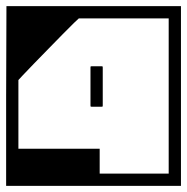

<svg xmlns="http://www.w3.org/2000/svg" viewBox="-40 -606 610 626"><path d="M550 -290V0Q550 0 528.8 0Q507.5 0 473.8 0Q440 0 402.5 0Q365 0 331.2 0Q297.5 0 276.2 0Q255 0 255 0Q255 0 255 0Q255 0 255 0Q255 0 255 0Q255 0 255 0Q255 0 255 0Q255 0 255 0Q255 0 255 0Q255 0 255 0Q255 0 255 0Q255 0 255 0Q255 0 255 0Q255 0 255 0Q255 0 255 0Q255 0 255 0Q255 0 255 0Q255 0 255 0Q255 0 255 0Q255 0 255 0Q255 0 255 0Q255 0 255 0Q255 0 255 0Q255 0 255 0Q255 0 255 0Q255 0 255 0Q255 0 255 0Q255 0 255 0Q255 0 255 0Q255 0 255 0Q255 0 255 0Q255 0 252.5 0Q250 0 237.5 0Q225 0 195.8 0Q166.5 0 114.5 0Q62.5 0 -20 0V-299H20Q20 -299 20 -299Q20 -299 20 -299Q20 -299 20 -281Q20 -263 20 -236.5Q20 -210 20 -183.5Q20 -157 20 -139Q20 -121 20 -121Q20 -121 20 -121Q20 -121 20 -121Q20 -121 20 -121Q20 -121 20 -121Q20 -121 20 -121Q20 -121 20 -121Q20 -121 20 -121Q20 -121 20 -121Q20 -121 20 -121Q20 -121 39.2 -121Q58.5 -121 88.5 -121Q118.5 -121 152.5 -121Q186.5 -121 216.5 -121Q246.5 -121 265.8 -121Q285 -121 285 -121Q285 -121 285 -121Q285 -121 285 -121Q285 -121 285 -121Q285 -121 285 -121V-40Q285 -40 285 -40Q285 -40 285 -40Q285 -40 301.2 -40Q317.5 -40 339 -40Q360.5 -40 376.8 -40Q393 -40 393 -40Q393 -40 410.8 -40Q428.5 -40 451.5 -40Q474.5 -40 492.2 -40Q510 -40 510 -40Q510 -40 510 -40Q510 -40 510 -40V-290ZM-20 -287.5 -19 -586Q-19 -586 -19 -586Q-19 -586 -19 -586Q-19 -586 -19 -586Q-19 -586 -19 -586Q-4 -586 10.8 -586Q25.5 -586 39.8 -586Q54 -586 67 -586Q80 -586 90.5 -586Q101 -586 108.8 -586Q116.5 -586 120 -586Q121 -586 126.8 -586Q132.5 -586 143.2 -586Q154 -586 168.8 -586Q183.5 -586 201.8 -586Q220 -586 241.5 -586Q263 -586 287 -586Q287 -586 287 -586Q287 -586 287 -586Q287 -586 287 -586Q287 -576.5 287 -566.2Q287 -556 287 -546Q287 -546 276.5 -546Q266 -546 252 -546Q238 -546 227.5 -546Q217 -546 217 -546Q217 -546 217 -546Q217 -546 217 -546Q217 -546 217 -546Q217 -546 217 -546Q216.5 -546 201.8 -531.8Q187 -517.5 164.8 -494.8Q142.5 -472 117.5 -446.5Q92.5 -421 70.2 -398Q48 -375 34 -360.2Q20 -345.5 20 -345Q20 -345 20 -345Q20 -345 20 -345Q20 -345 20 -345Q20 -345 20 -345Q20 -340.5 20 -332.8Q20 -325 20 -316Q20 -307 20 -299.2Q20 -291.5 20 -287.5ZM550 -337H510Q510 -337 510 -358Q510 -379 510 -410.2Q510 -441.5 510 -472.8Q510 -504 510 -525Q510 -546 510 -546Q510 -546 510 -546Q510 -546 510 -546Q510 -546 510 -546Q510 -546 510 -546Q510 -546 510 -546Q510 -546 510 -546Q510 -546 510 -546Q510 -546 510 -546Q510 -546 510 -546Q510 -546 510 -546Q510 -546 510 -546Q510 -546 486.5 -546Q463 -546 428.5 -546Q394 -546 359.5 -546Q325 -546 301.5 -546Q278 -546 278 -546Q278 -556 278 -566.2Q278 -576.5 278 -586Q278 -586 278 -586Q278 -586 278 -586Q278 -586 278 -586Q278 -586 278 -586Q278 -586 278 -586Q278 -586 297.8 -586Q317.5 -586 348.2 -586Q379 -586 414 -586Q449 -586 479.8 -586Q510.5 -586 530.2 -586Q550 -586 550 -586Q550 -586 550 -586Q550 -586 550 -586Q550 -586 550 -586Q550 -586 550 -586Q550 -586 550 -568Q550 -550 550 -521.8Q550 -493.5 550 -461.5Q550 -429.5 550 -401.2Q550 -373 550 -355Q550 -337 550 -337ZM550 -188H510Q510 -188 510 -203.8Q510 -219.5 510 -240.5Q510 -261.5 510 -277.2Q510 -293 510 -293Q510 -293 510 -293Q510 -293 510 -293Q510 -293 510 -293Q510 -293 510 -293Q510 -293 510 -308.8Q510 -324.5 510 -345.5Q510 -366.5 510 -382.2Q510 -398 510 -398H550ZM255 -262Q255 -262 255 -280.8Q255 -299.5 255 -324Q255 -348.5 255 -367.2Q255 -386 255 -386Q255 -386 255 -386Q255 -386 255 -386Q255 -389 255.5 -389.5Q256 -390 259 -390Q264.5 -390 269.8 -390Q275 -390 280.2 -390Q285.5 -390 291 -390Q294 -390 294.5 -389.5Q295 -389 295 -386Q295 -386 295 -386Q295 -386 295 -386Q295 -386 295 -367.2Q295 -348.5 295 -324Q295 -299.5 295 -280.8Q295 -262 295 -262Q295 -262 295 -262Q295 -262 295 -262Q295 -262 295 -262Q295 -262 295 -262Q295 -262 295 -262Q295 -262 295 -262Q295 -262 295 -262Q295 -259 294.5 -258.5Q294 -258 291 -258Q283 -258 275.2 -258Q267.5 -258 259 -258Q256 -258 255.5 -258.5Q255 -259 255 -262Q255 -262 255 -262Q255 -262 255 -262Q255 -262 255 -262Q255 -262 255 -262Q255 -262 255 -262Q255 -262 255 -262Q255 -262 255 -262Z"/></svg>

Font: Honk
Style: Regular
Weight: 400
Designer: Noopur Datye & Yesha Goshar
Foundry: Ek Type
Version: Version 1.000